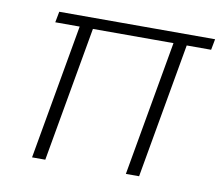

<svg xmlns="http://www.w3.org/2000/svg" viewBox="-61 -570 747 643"><g transform="rotate(10 312.0 -248.0)"><path d="M86 0 167 -459H84L91 -496H621L614 -459H531L450 0H405L486 -459H212L131 0Z"/></g></svg>

Font: DM Sans 28pt ExtraLight
Style: Italic
Weight: 250
Italic angle: -10°
Version: Version 4.004;gftools[0.9.30]